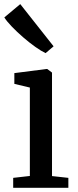

<svg xmlns="http://www.w3.org/2000/svg" viewBox="-30 -890 368 910"><path d="M32.5 0V-47L111.5 -56V-475L38 -492.5V-543.5L190.5 -563H194L216.5 -546V-55.5L294 -47V0ZM185.5 -638.5Q166 -647.5 137.8 -667.5Q109.5 -687.5 79.8 -713.2Q50 -739 25.8 -764.2Q1.5 -789.5 -9.5 -807.5L66 -870.5L224 -670.5L186.5 -638.5Z"/></svg>

Font: Merriweather 28pt
Style: Regular
Weight: 400
Version: Version 2.100